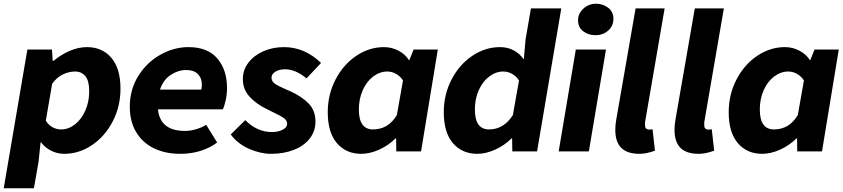

<svg xmlns="http://www.w3.org/2000/svg" viewBox="-48 -813 4528 1031"><path d="M99 -547H231L235 -486H239Q283 -522 329 -541Q375 -560 419 -560Q501 -560 550 -502.5Q599 -445 599 -337Q599 -241 557 -160.5Q515 -80 445.5 -33.5Q376 13 297 13Q259 13 226 -4Q193 -21 172 -49H170L159 56L134 198H-28ZM431 -323Q431 -379 410.5 -404Q390 -429 355 -429Q323 -429 290 -413.5Q257 -398 232 -363L198 -165Q213 -141 234.5 -129.5Q256 -118 280 -118Q320 -118 354.5 -145Q389 -172 410 -219Q431 -266 431 -323Z M649 -240Q649 -332 694.5 -405Q740 -478 813 -519Q886 -560 964 -560Q1067 -560 1119 -499Q1171 -438 1171 -341Q1171 -306 1163.5 -273Q1156 -240 1149 -226H800Q812 -110 945 -110Q975 -110 1006.5 -119.5Q1038 -129 1059 -143L1118 -48Q1082 -20 1031 -3.5Q980 13 919 13Q840 13 779 -16.5Q718 -46 683.5 -103Q649 -160 649 -240ZM1033 -332Q1036 -346 1036 -358Q1036 -394 1014.5 -415.5Q993 -437 951 -437Q909 -437 869 -411Q829 -385 811 -332Z M1191 -91 1269 -168Q1332 -104 1412 -104Q1446 -104 1470 -116.5Q1494 -129 1494 -148Q1494 -166 1476 -179Q1458 -192 1409 -215L1383 -228Q1329 -254 1292.5 -293.5Q1256 -333 1256 -388Q1256 -437 1285.5 -476Q1315 -515 1365.5 -537.5Q1416 -560 1477 -560Q1588 -560 1676 -475L1598 -392Q1539 -441 1483 -441Q1451 -441 1430.5 -428Q1410 -415 1410 -396Q1410 -376 1429 -363Q1448 -350 1488 -333L1511 -323Q1574 -294 1610 -256.5Q1646 -219 1646 -160Q1646 -109 1615.5 -69.5Q1585 -30 1530.5 -8.5Q1476 13 1407 13Q1351 13 1290 -13.5Q1229 -40 1191 -91Z M1712 -210Q1712 -306 1754 -386.5Q1796 -467 1865.5 -513.5Q1935 -560 2014 -560Q2055 -560 2091.5 -541Q2128 -522 2148 -490H2150L2173 -547H2303L2213 0H2080L2079 -70H2076Q2038 -32 1988 -9.5Q1938 13 1892 13Q1810 13 1761 -44.5Q1712 -102 1712 -210ZM2083 -195 2116 -381Q2101 -404 2078.5 -416.5Q2056 -429 2032 -429Q1992 -429 1956.5 -402.5Q1921 -376 1900 -329Q1879 -282 1879 -225Q1879 -118 1955 -118Q2037 -118 2083 -195Z M2335 -210Q2335 -306 2377 -386.5Q2419 -467 2488.5 -513.5Q2558 -560 2637 -560Q2678 -560 2710.5 -542.5Q2743 -525 2763 -496H2765L2774 -600L2803 -768H2966L2836 0H2703L2702 -70H2699Q2661 -32 2611 -9.5Q2561 13 2515 13Q2433 13 2384 -44.5Q2335 -102 2335 -210ZM2706 -195 2739 -381Q2724 -404 2701.5 -416.5Q2679 -429 2655 -429Q2615 -429 2579.5 -402.5Q2544 -376 2523 -329Q2502 -282 2502 -225Q2502 -118 2578 -118Q2657 -118 2706 -195Z M3044 -547H3206L3114 0H2952ZM3056 -704Q3056 -740 3084.5 -766.5Q3113 -793 3153 -793Q3189 -793 3217.5 -771.5Q3246 -750 3246 -712Q3246 -674 3218 -649Q3190 -624 3149 -624Q3112 -624 3084 -645Q3056 -666 3056 -704Z M3256 -116Q3256 -142 3261 -170L3365 -768H3521L3417 -164Q3415 -154 3415.5 -148.5Q3416 -143 3416 -138Q3416 -127 3422.5 -122Q3429 -117 3437 -117Q3446 -117 3456 -119L3469 -4Q3423 13 3386 13Q3320 13 3288 -19Q3256 -51 3256 -116Z M3574 -116Q3574 -142 3579 -170L3683 -768H3839L3735 -164Q3733 -154 3733.5 -148.5Q3734 -143 3734 -138Q3734 -127 3740.5 -122Q3747 -117 3755 -117Q3764 -117 3774 -119L3787 -4Q3741 13 3704 13Q3638 13 3606 -19Q3574 -51 3574 -116Z M3865 -210Q3865 -306 3907 -386.5Q3949 -467 4018.5 -513.5Q4088 -560 4167 -560Q4208 -560 4244.5 -541Q4281 -522 4301 -490H4303L4326 -547H4456L4366 0H4233L4232 -70H4229Q4191 -32 4141 -9.5Q4091 13 4045 13Q3963 13 3914 -44.5Q3865 -102 3865 -210ZM4236 -195 4269 -381Q4254 -404 4231.5 -416.5Q4209 -429 4185 -429Q4145 -429 4109.5 -402.5Q4074 -376 4053 -329Q4032 -282 4032 -225Q4032 -118 4108 -118Q4190 -118 4236 -195Z"/></svg>

Font: Nebula Sans Bold
Style: Regular
Weight: 700
Italic angle: -9°
Designer: Paul D. Hunt for Adobe (as Source Sans)
Foundry: Nebula Entertainment & Broadcasting LLC
Version: Version 1.010